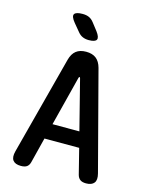

<svg xmlns="http://www.w3.org/2000/svg" viewBox="-139 -1036 877 1132"><g transform="rotate(15 300.0 -470.0)"><path d="M218 -276H382L305 -579Q303 -586 300 -586Q297 -586 295 -579ZM445 -27 406 -182H194L155 -27Q150 -8 137.5 1Q125 10 101 10Q66 10 52 -8.5Q38 -27 48 -65L206 -667Q216 -704 239 -722Q262 -740 300 -740Q338 -740 361 -722Q384 -704 394 -667L552 -65Q562 -27 547.5 -8.5Q533 10 499 10Q475 10 462.5 0.5Q450 -9 445 -27ZM295 -810Q275 -810 258.5 -817Q242 -824 229 -840L190 -887Q163 -920 172 -935Q181 -950 222 -950Q245 -950 261.5 -942.5Q278 -935 291 -918L326 -873Q350 -841 342.5 -825.5Q335 -810 295 -810Z"/></g></svg>

Font: Maple Mono NL SemiBold
Style: Regular
Weight: 600
Monospace: yes
Designer: subframe7536
Version: Version 7.000